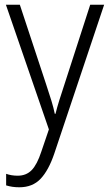

<svg xmlns="http://www.w3.org/2000/svg" viewBox="-20 -552 463 813"><path d="M5 -532H64L175 -196Q189 -154 198 -124.5Q207 -95 212 -70H215Q221 -95 231 -127Q241 -159 253 -195L362 -532H421L210 98Q186 169 152 205Q118 241 62 241Q46 241 32.5 239Q19 237 6 233V184Q17 188 29.5 190Q42 192 55 192Q91 192 114 168.5Q137 145 155 90L187 -4Z"/></svg>

Font: Noto Sans Arabic SemCond Light
Style: Regular
Weight: 300
Width: 4
Designer: Monotype Design Team, Nadine Chahine, Nizar Qandah and Khaled Hosny
Foundry: Monotype Imaging Inc.
Version: Version 2.012; ttfautohint (v1.8.4.7-5d5b)